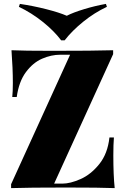

<svg xmlns="http://www.w3.org/2000/svg" viewBox="-20 -966 647 986"><path d="M561 -688 258 -23H300Q341 -23 394 -46.5Q447 -70 490 -123.5Q533 -177 542 -260H565Q562 -224 562 -168Q562 -66 569 0Q495 -3 320 -3Q125 -3 37 0V-20L340 -685H290Q243 -685 196 -664.5Q149 -644 113 -595.5Q77 -547 66 -468H43Q46 -494 46 -540Q46 -614 39 -708Q101 -705 248 -705Q464 -705 561 -708ZM529 -931Q465 -901 407.5 -854.5Q350 -808 312 -759H294Q258 -807 200 -853.5Q142 -900 77 -931L82 -946Q150 -936 217 -919Q284 -902 323 -885Q356 -902 412 -919Q468 -936 524 -946Z"/></svg>

Font: Playfair Display SC Black
Style: Regular
Weight: 900
Designer: Claus Eggers Sørensen
Foundry: Claus Eggers Sørensen
Version: Version 1.200; ttfautohint (v1.6)